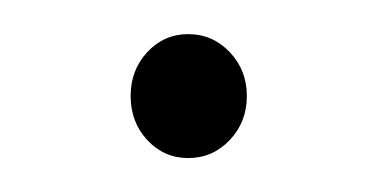

<svg xmlns="http://www.w3.org/2000/svg" viewBox="-20 -328 219 112"><path d="M65.9 -246.3Q56.2 -256.8 56.2 -272Q56.2 -287.1 65.9 -297.6Q75.7 -308.1 89.8 -308.1Q104 -308.1 114 -297.6Q124 -287.1 124 -272Q124 -256.8 114 -246.3Q104 -235.8 89.8 -235.8Q75.7 -235.8 65.9 -246.3Z"/></svg>

Font: Montserrat Ultra Light
Style: Regular
Weight: 200
Designer: Julieta Ulanovsky
Foundry: Julieta Ulanovsky
Version: Version 3.001;PS 003.001;hotconv 1.0.70;makeotf.lib2.5.58329